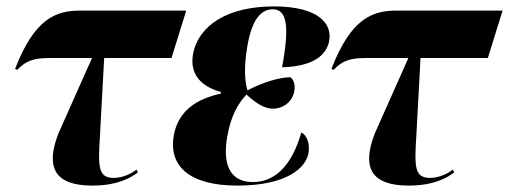

<svg xmlns="http://www.w3.org/2000/svg" viewBox="-20 -569 1588 599"><path d="M268 10C320 10 369 0 410 -31L406 -40C390 -27 362 -14 335 -14C285 -14 286 -50 292 -148L305 -388H515L561 -536H231C155 -536 88 -512 27 -354L34 -351C61 -380 86 -388 135 -388H267L162 -152C121 -46 151 10 268 10Z M721 10C875 10 937 -46 943 -95C946 -120 939 -146 920 -156C890 -49 835 -1 769 -1C696 -1 674 -58 689 -143C700 -209 725 -249 749 -274C774 -251 802 -230 831 -230C866 -230 893 -254 898 -284C902 -306 896 -320 886 -328C851 -328 797 -311 752 -287C744 -313 740 -358 752 -427C766 -505 792 -540 831 -540C875 -540 884 -488 860 -359C963 -362 1000 -401 1007 -442C1016 -491 980 -549 834 -549C693 -549 599 -492 582 -399C572 -339 605 -300 669 -282V-277C592 -260 536 -223 522 -146C506 -51 570 10 721 10Z M1255 10C1307 10 1356 0 1397 -31L1393 -40C1377 -27 1349 -14 1322 -14C1272 -14 1273 -50 1279 -148L1292 -388H1502L1548 -536H1218C1142 -536 1075 -512 1014 -354L1021 -351C1048 -380 1073 -388 1122 -388H1254L1149 -152C1108 -46 1138 10 1255 10Z"/></svg>

Font: Noto Serif Display SemiCondensed ExtraBold
Style: Italic
Weight: 800
Width: 4
Italic angle: -12°
Designer: Monotype Design Team
Foundry: Monotype Imaging Inc.
Version: Version 2.009